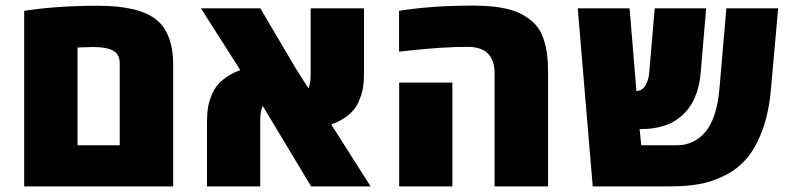

<svg xmlns="http://www.w3.org/2000/svg" viewBox="-20 -662 2819 682"><path d="M65.9 0V-623.5Q182.1 -641.6 327.1 -641.6Q472.2 -641.6 533.7 -593.3Q595.2 -544.9 595.2 -431.2V0ZM405.3 -146V-437Q405.3 -469.7 381.1 -482.4Q356.9 -495.1 309.6 -495.1L255.4 -493.2V-146Z M1272.9 -632.3V-402.3Q1272.9 -372.1 1269.3 -349.9Q1265.6 -327.6 1254.4 -301.8Q1232.4 -248 1156.7 -219.7Q1250 -72.3 1296.4 0H1085L913.6 -285.2Q904.3 -270.5 904.3 -231.4V0H715.3V-230Q715.3 -259.3 719.2 -282.2Q723.1 -305.2 734.9 -331.1Q758.3 -384.8 833.5 -413.1Q771.5 -510.3 693.8 -632.3H904.8L1030.8 -418.5L1075.7 -348.1Q1083.5 -365.2 1083.5 -400.9V-632.3Z M1659.7 -642.1Q1776.9 -642.1 1832.5 -611.8Q1861.3 -596.2 1880.4 -576.4Q1899.4 -556.6 1909.4 -527.8Q1919.4 -499 1923.1 -470Q1926.8 -440.9 1926.8 -401.4V0H1736.8V-401.4Q1736.8 -495.6 1641.1 -495.6Q1555.2 -495.6 1438 -482.9L1397.5 -478.5V-623.5Q1513.7 -642.1 1659.7 -642.1ZM1586.9 0H1397.9V-368.7H1586.9Z M2362.8 0H2085.4L2032.2 -632.3H2216.3L2240.7 -338.4Q2246.6 -338.4 2254.4 -341.8Q2262.2 -345.2 2267.8 -351.6Q2273.4 -357.9 2279.1 -371.8Q2284.7 -385.7 2286.1 -404.8L2305.7 -632.3H2488.3L2469.2 -407.2Q2466.3 -367.7 2455.6 -335.7Q2444.8 -303.7 2430.4 -283Q2416 -262.2 2396.5 -246.6Q2377 -231 2359.4 -223.1Q2341.8 -215.3 2321.3 -210.4Q2292 -203.6 2259.8 -203.6H2252L2257.8 -146H2384.8Q2445.8 -146 2486.1 -194.1Q2526.4 -242.2 2535.6 -348.1L2560.1 -632.3H2744.1L2718.3 -343.8Q2710.9 -260.3 2687.5 -198.2Q2664.1 -136.2 2632.1 -98.9Q2600.1 -61.5 2554.7 -38.8Q2509.3 -16.1 2464.1 -8.1Q2418.9 0 2362.8 0Z"/></svg>

Font: Open Sans Hebrew Extra Bold
Style: Regular
Weight: 800
Foundry: Ascender Corporation, Yanek Iontef
Version: Version 2.001;PS 002.001;hotconv 1.0.70;makeotf.lib2.5.58329